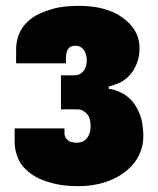

<svg xmlns="http://www.w3.org/2000/svg" viewBox="-20 -1220 539 655"><path d="M240 -733Q260 -733 271 -743Q283 -753 287 -771Q289 -780 289 -790Q289 -812 281 -826Q274 -837 258 -845Q252 -847 241 -847H188V-963H233Q253 -963 264.5 -977Q276 -991 276 -1014Q276 -1021 274.5 -1029Q273 -1037 269 -1045Q261 -1058 250 -1062Q244 -1064 236 -1064Q205 -1064 205 -1022V-1004H35V-1051Q35 -1107 72 -1144Q91 -1163 118.5 -1175Q146 -1187 177 -1194Q193 -1197 211.5 -1198.5Q230 -1200 250 -1200Q324 -1200 375 -1174Q427 -1146 446 -1104Q456 -1082 456 -1057Q456 -1033 450.5 -1015Q445 -997 437 -983Q425 -964 411 -952.5Q397 -941 386 -937Q369 -929 351 -925V-917Q369 -915 389 -906Q409 -897 423 -883Q437 -870 447.5 -850.5Q458 -831 464 -807Q466 -795 467.5 -782Q469 -769 469 -755Q469 -728 459 -701.5Q449 -675 428 -653Q386 -609 319 -593Q285 -585 247 -585Q204 -585 172 -592Q140 -599 113 -611Q89 -622 68.5 -641.5Q48 -661 40 -684Q30 -709 30 -736V-782H200V-767Q200 -753 207 -746Q211 -742 215 -739Q219 -736 227 -735Q229 -734 230.5 -734Q232 -734 233 -734Q236 -733 240 -733Z"/></svg>

Font: Boldonse
Style: Regular
Weight: 400
Designer: Universitype Foundry
Foundry: Universitype Foundry
Version: Version 1.000; ttfautohint (v1.8.4.7-5d5b)